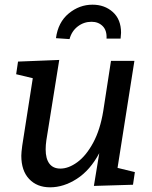

<svg xmlns="http://www.w3.org/2000/svg" viewBox="-20 -790 649 820"><path d="M482 -73 556 -55 548 -1 381 4 404 -136Q365 -63 308.5 -26.5Q252 10 194 10Q138 10 104.5 -25.5Q71 -61 71 -125Q71 -138 75 -168L120 -456L49 -473L57 -527L233 -534L178 -191Q175 -170 175 -152Q175 -112 191 -91Q207 -70 238 -70Q273 -70 310.5 -97.5Q348 -125 378 -180.5Q408 -236 421 -316L454 -530H554ZM497 -650Q497 -643 495 -625H435Q437 -660 418.5 -678.5Q400 -697 371 -697Q338 -697 312 -677Q286 -657 277 -623L219 -627Q228 -695 273.5 -732.5Q319 -770 375 -770Q427 -770 462 -738.5Q497 -707 497 -650Z"/></svg>

Font: Bitter Pro Medium
Style: Italic
Weight: 500
Italic angle: -9°
Designer: Sol Matas, and Bitter project Authors
Foundry: Sol Matas
Version: Version 1.010